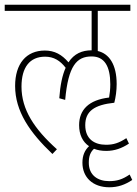

<svg xmlns="http://www.w3.org/2000/svg" viewBox="-20 -642 580 813"><path d="M202 10 221 -10C125 -96 71 -178 71 -275C71 -357 106 -402 171 -402C208 -402 235 -385 258 -355C244 -324 235 -282 231 -226L256 -219C269 -364 305 -403 368 -403C422 -403 447 -362 447 -285C447 -265 445 -246 442 -229C356 -219 315 -177 315 -112C315 -72 330 -41 357 -23C339 -6 329 16 329 47C329 109 373 151 443 151C480 151 510 140 540 120L529 97C498 118 475 125 442 125C394 125 356 100 356 47C356 19 363 2 378 -12C393 -6 410 -3 430 -3C465 -3 496 -14 526 -34L515 -57C483 -36 460 -29 429 -29C380 -29 341 -53 341 -112C341 -171 379 -198 464 -207C470 -230 474 -258 474 -286C474 -369 442 -415 394 -426V-596H532V-622H0V-596H368V-429C328 -429 294 -415 270 -378C242 -411 211 -428 170 -428C91 -428 44 -372 44 -278C44 -171 106 -81 202 10Z"/></svg>

Font: Noto Sans Devanagari Condensed Thin
Style: Regular
Weight: 100
Width: 3
Designer: Jelle Bosma - Monotype Design Team
Foundry: Monotype Imaging Inc.
Version: Version 2.004